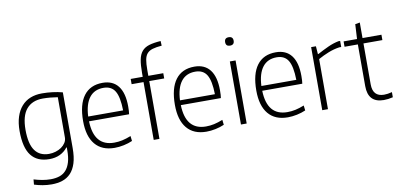

<svg xmlns="http://www.w3.org/2000/svg" viewBox="-88 -1105 3389 1619"><g transform="rotate(-10 1606.0 -295.5)"><path d="M239 220Q200 220 162 213.5Q124 207 90 196L94 152Q130 163 166 169.5Q202 176 238 176Q280 176 313 165Q346 154 369 128.5Q392 103 404.5 61.5Q417 20 417 -40V-65H413Q386 -30 346.5 -11.5Q307 7 256 7Q153 7 101 -60Q49 -127 49 -270Q49 -339 66 -391.5Q83 -444 114.5 -479.5Q146 -515 190 -532.5Q234 -550 289 -550Q334 -550 379 -544.5Q424 -539 465 -528V-52Q465 26 448.5 78Q432 130 402 161.5Q372 193 330.5 206.5Q289 220 239 220ZM261 -37Q290 -37 318 -45.5Q346 -54 367.5 -69Q389 -84 402.5 -105Q416 -126 416 -151V-495Q384 -500 353 -503Q322 -506 289 -506Q198 -506 149 -448.5Q100 -391 100 -271Q100 -151 140.5 -94Q181 -37 261 -37Z M815 9Q706 9 648.5 -60Q591 -129 591 -259Q591 -401 646.5 -475Q702 -549 808 -549Q896 -549 941.5 -489.5Q987 -430 987 -315Q987 -272 983 -249H640Q646 -35 819 -35Q854 -35 888.5 -42.5Q923 -50 963 -66L968 -23Q934 -8 893.5 0.5Q853 9 815 9ZM808 -506Q730 -506 687.5 -451Q645 -396 640 -290H939Q937 -405 906.5 -455.5Q876 -506 808 -506Z M1150 -495H1048V-540H1151V-573Q1151 -641 1159.5 -685.5Q1168 -730 1190.5 -756.5Q1213 -783 1252 -795Q1291 -807 1352 -811L1354 -771Q1306 -767 1275.5 -758Q1245 -749 1228 -729.5Q1211 -710 1205 -676.5Q1199 -643 1199 -590V-540H1327V-495H1199V0H1150Z M1601 9Q1492 9 1434.5 -60Q1377 -129 1377 -259Q1377 -401 1432.5 -475Q1488 -549 1594 -549Q1682 -549 1727.5 -489.5Q1773 -430 1773 -315Q1773 -272 1769 -249H1426Q1432 -35 1605 -35Q1640 -35 1674.5 -42.5Q1709 -50 1749 -66L1754 -23Q1720 -8 1679.5 0.5Q1639 9 1601 9ZM1594 -506Q1516 -506 1473.5 -451Q1431 -396 1426 -290H1725Q1723 -405 1692.5 -455.5Q1662 -506 1594 -506Z M1922 -671Q1886 -671 1886 -707Q1886 -743 1922 -743Q1959 -743 1959 -707Q1959 -671 1922 -671ZM1897 -540H1946V0H1897Z M2298 9Q2189 9 2131.5 -60Q2074 -129 2074 -259Q2074 -401 2129.5 -475Q2185 -549 2291 -549Q2379 -549 2424.5 -489.5Q2470 -430 2470 -315Q2470 -272 2466 -249H2123Q2129 -35 2302 -35Q2337 -35 2371.5 -42.5Q2406 -50 2446 -66L2451 -23Q2417 -8 2376.5 0.5Q2336 9 2298 9ZM2291 -506Q2213 -506 2170.5 -451Q2128 -396 2123 -290H2422Q2420 -405 2389.5 -455.5Q2359 -506 2291 -506Z M2593 -540H2634L2639 -472H2643Q2693 -499 2738 -519.5Q2783 -540 2828 -549H2843V-497H2826Q2778 -490 2731.5 -471.5Q2685 -453 2642 -429V0H2593Z M3120 6Q2985 6 2985 -137V-494H2871V-540H2986L2993 -666L3033 -673V-540H3195V-494H3033V-144Q3033 -38 3130 -38Q3144 -38 3162 -40.5Q3180 -43 3198 -48V-4Q3157 6 3120 6Z"/></g></svg>

Font: Encode Sans Narrow
Style: ExtraLight
Weight: 200
Designer: Pablo Impallari, Andres Torresi
Foundry: Pablo Impallari, Andres Torresi
Version: Version 1.000; ttfautohint (v1.00) -l 8 -r 50 -G 200 -x 14 -